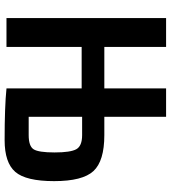

<svg xmlns="http://www.w3.org/2000/svg" viewBox="26 -756 738 830"><g transform="rotate(90 395.0 -341.0)"><path d="M485 -423H564Q676 -423 719.5 -376Q763 -329 763 -206Q763 -84 723 -38Q683 8 586 8Q440 8 363 0H362V-325H183V0H58V-690H183V-423H362V-690H485ZM485 -96H564Q612 -96 625.5 -117.5Q639 -139 639 -208Q639 -277 625 -302Q611 -327 564 -327H485Z"/></g></svg>

Font: Exo 2 Semi Bold Condensed
Style: Regular
Weight: 600
Width: 3
Designer: Natanael Gama
Version: Version 1.001;PS 001.001;hotconv 1.0.70;makeotf.lib2.5.58329